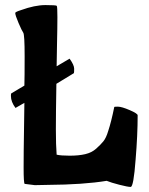

<svg xmlns="http://www.w3.org/2000/svg" viewBox="-20 -708 587 756"><path d="M203 -447 254 -477Q272 -452 272 -437.5Q272 -423 271 -420L202 -378Q200 -262 200 -199Q200 -136 203 -99Q219 -95 254.5 -95Q290 -95 315.5 -101Q341 -107 358.5 -122.5Q376 -138 387 -151.5Q398 -165 406 -192Q418 -228 430 -287Q430 -288 444.5 -288Q459 -288 490.5 -274.5Q522 -261 522 -254Q522 -177 514 -80Q506 28 494.5 28Q483 28 450 19.5Q417 11 400 4Q310 19 167 20L117 21L77 16Q73 12 73 -48Q73 -108 74.5 -195Q76 -282 76 -303L41 -283Q23 -307 23 -330Q23 -337 24 -340L76 -371Q77 -401 77 -486.5Q77 -572 71.5 -579.5Q66 -587 53 -617.5Q40 -648 40 -657Q40 -661 62 -668Q117 -688 159 -688Q201 -688 203.5 -685Q206 -682 206 -640.5Q206 -599 204.5 -535Q203 -471 203 -447Z"/></svg>

Font: Bubblegum Sans
Style: Regular
Weight: 400
Designer: Angel Koziupa and Alejandro Paul
Foundry: Angel Koziupa and Alejandro Paul
Version: Version 1.001